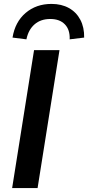

<svg xmlns="http://www.w3.org/2000/svg" viewBox="-20 -961 450 981"><path d="M42 0 154 -705H284L172 0ZM115 -760 44 -769Q57 -849 111 -895Q165 -941 243 -941Q294 -941 332 -920Q370 -899 390.5 -860Q411 -821 410 -769L336 -760Q338 -809 311.5 -836.5Q285 -864 237 -864Q188 -864 156.5 -836.5Q125 -809 115 -760Z"/></svg>

Font: Nunito Sans 11pt
Style: Bold Italic
Weight: 700
Italic angle: -9°
Version: Version 3.101;gftools[0.9.27]